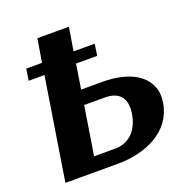

<svg xmlns="http://www.w3.org/2000/svg" viewBox="-128 -824 895 938"><g transform="rotate(-20 319.5 -355.5)"><path d="M56 -530H138L54 0H327C475 0 614 -65 636 -204C641 -234 640 -261 630 -286C602 -361 515 -402 391 -402H282L302 -530H412L421 -590H311L331 -711H167L147 -590H65ZM230 -74 270 -326H379C447 -326 488 -290 475 -206C461 -120 409 -74 339 -74Z"/></g></svg>

Font: Aerodynamic
Style: BdObl
Weight: 500
Designer: Google
Version: Version 2.000980; 2014